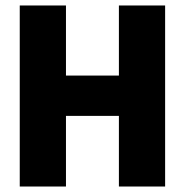

<svg xmlns="http://www.w3.org/2000/svg" viewBox="-20 -680 686 700"><path d="M582 0H413.5V-257.5H220.5V0H52V-660H220.5V-404.5H413.5V-660H582Z"/></svg>

Font: Lucymar Sans ExtraBold
Style: Regular
Weight: 800
Foundry: The League of Moveable Type (original font) / Main changes by Cristiano Sobral with portions from Mirco Monsees
Version: Version 2.001;August 30, 2020;FontCreator 13.0.0.2681 64-bit